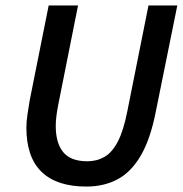

<svg xmlns="http://www.w3.org/2000/svg" viewBox="-20 -674 672 706"><path d="M297 12Q189 12 133 -42Q77 -96 77 -205Q77 -227 81 -253Q85 -279 89 -304L159 -654H267L194 -288Q190 -267 187.5 -248Q185 -229 185 -211Q185 -148 212.5 -114.5Q240 -81 301 -81Q336 -81 364 -97Q392 -113 413 -153Q434 -193 448 -264L526 -654H632L553 -264Q533 -162 497.5 -101.5Q462 -41 412 -14.5Q362 12 297 12Z"/></svg>

Font: Source Sans 3 SemiBold
Style: Italic
Weight: 600
Italic angle: -11°
Designer: Paul D. Hunt
Foundry: Adobe
Version: Version 3.046;hotconv 1.0.118;makeotfexe 2.5.65603